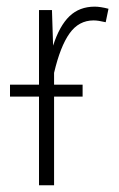

<svg xmlns="http://www.w3.org/2000/svg" viewBox="-20 -552 354 572"><path d="M262.2 -532.2Q278.8 -532.2 303.2 -525.9L294.9 -485.8Q272.5 -491.2 258.8 -491.2Q214.8 -491.2 187.3 -452.6Q159.7 -414.1 141.1 -335V-299.8H226.1V-264.2H141.1V0H96.2V-264.2H9.8V-299.8H96.2V-522H134.8L138.2 -416Q157.2 -475.1 187 -503.7Q216.8 -532.2 262.2 -532.2Z"/></svg>

Font: Fira Sans Compressed ExtraLight
Style: Regular
Weight: 250
Width: 1
Designer: Carrois Corporate & Edenspiekermann AG
Foundry: Carrois Corporate GbR & Edenspiekermann AG
Version: Version 4.203;PS 004.203;hotconv 1.0.88;makeotf.lib2.5.64775